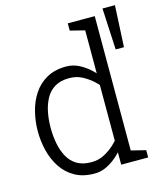

<svg xmlns="http://www.w3.org/2000/svg" viewBox="-110 -805 750 894"><g transform="rotate(-15 264.5 -358.5)"><path d="M365 -60V-700H425V-70ZM365 -60 425 -70V0H365ZM393 -150 425 -140Q425 -140 416 -125Q407 -110 390 -88Q373 -66 349.5 -44Q326 -22 297 -7Q268 8 235 8V-47Q270 -47 298.5 -62.5Q327 -78 348.5 -98.5Q370 -119 381.5 -134.5Q393 -150 393 -150ZM393 -350Q393 -350 381.5 -365.5Q370 -381 348.5 -401Q327 -421 298.5 -436.5Q270 -452 235 -452V-508Q268 -508 297 -493Q326 -478 349.5 -456Q373 -434 390 -412Q407 -390 416 -375Q425 -360 425 -360ZM235 -452Q193 -452 165.5 -435.5Q138 -419 122 -390Q106 -361 99 -325Q92 -289 92 -250Q92 -211 99 -174.5Q106 -138 122 -109Q138 -80 165.5 -63.5Q193 -47 235 -47V8Q180 8 141 -14Q102 -36 77.5 -73Q53 -110 41.5 -156Q30 -202 30 -250Q30 -298 41.5 -344Q53 -390 77.5 -427Q102 -464 141 -486Q180 -508 235 -508ZM295 -700H375V-645L295 -665ZM415 0V-55L495 -35V0ZM469 -725H529L519 -525H479Z"/></g></svg>

Font: Epunda Slab Light
Style: Regular
Weight: 300
Designer: Simon Atzbach
Foundry: typofactur
Version: Version 1.102